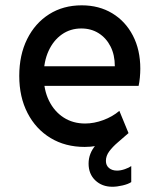

<svg xmlns="http://www.w3.org/2000/svg" viewBox="-20 -547 602 725"><path d="M299.8 7.8Q226.6 7.8 170.9 -25.9Q115.2 -59.6 84 -120.1Q52.7 -180.7 52.7 -260.3Q52.7 -339.4 82.5 -399.4Q112.3 -459.5 165.5 -493.2Q218.8 -526.9 288.6 -526.9Q354 -526.9 403.8 -496.8Q453.6 -466.8 481.7 -412.8Q509.8 -358.9 509.8 -287.6Q509.8 -272 508.1 -253.7Q506.3 -235.4 503.4 -222.7H130.4V-296.9H413.6Q413.6 -339.4 397.5 -371.3Q381.3 -403.3 352.8 -421.4Q324.2 -439.5 287.1 -439.5Q245.6 -439.5 213.6 -417Q181.6 -394.5 163.3 -354.5Q145 -314.5 145 -261.2Q145 -207.5 165 -166.7Q185.1 -126 220.2 -103.3Q255.4 -80.6 301.3 -80.6Q335 -80.6 369.9 -93.5Q404.8 -106.4 430.7 -128.4L465.3 -44.4Q435.1 -22 389.6 -7.1Q344.2 7.8 299.8 7.8ZM404.3 158.2Q365.2 158.2 339.8 134Q314.5 109.9 314.5 70.8Q314.5 32.2 341.3 1.2Q368.2 -29.8 411.6 -63.5L465.3 -44.4Q444.3 -25.9 424.8 -9.3Q405.3 7.3 392.6 24.4Q379.9 41.5 379.9 60.5Q379.9 77.6 391.6 87.4Q403.3 97.2 421.9 97.2Q436 97.2 451.9 91.6Q467.8 85.9 475.6 80.1V140.6Q463.9 148.4 442.6 153.3Q421.4 158.2 404.3 158.2Z"/></svg>

Font: Reddit Mono Medium
Style: Regular
Weight: 500
Monospace: yes
Designer: Stephen Hutchings
Foundry: Reddit
Version: Version 1.014